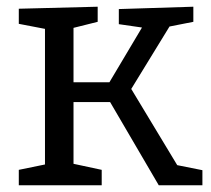

<svg xmlns="http://www.w3.org/2000/svg" viewBox="-20 -552 629 572"><path d="M371 -287 508 -60 583 -45V0H453L308 -248H199V-64L283 -46V0H36V-46L114 -62V-466L36 -481V-526L271 -532V-487L199 -469V-307H306L403 -470L334 -480V-525L556 -532V-487L485 -473Z"/></svg>

Font: Bitter Pro
Style: Regular
Weight: 400
Designer: Sol Matas, and Bitter project Authors
Foundry: Sol Matas
Version: Version 1.010